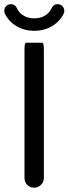

<svg xmlns="http://www.w3.org/2000/svg" viewBox="-21 -874 321 900"><path d="M2 -809.6Q-1 -815.4 -1 -823.2Q-1 -835.9 7.8 -845.2Q16.6 -854.5 30.3 -854.5Q49.8 -854.5 58.6 -835Q69.3 -812.5 90.3 -800.3Q111.3 -788.1 139.6 -788.1Q168 -788.1 189 -800.3Q210 -812.5 220.7 -835Q229.5 -854.5 249 -854.5Q262.7 -854.5 271.5 -845.2Q280.3 -835.9 280.3 -823.2Q280.3 -815.4 277.3 -809.6Q258.8 -772.5 222.2 -751Q185.5 -729.5 139.6 -729.5Q93.8 -729.5 57.1 -751Q20.5 -772.5 2 -809.6ZM93.8 -39.1V-641.6Q93.8 -673.8 101.6 -673.8H176.8Q184.6 -673.8 184.6 -641.6V-39.1Q184.6 -20.5 170.9 -7.3Q157.2 5.9 138.7 5.9Q120.1 5.9 106.9 -7.3Q93.8 -20.5 93.8 -39.1Z"/></svg>

Font: YuPearl-Regular
Style: Regular
Weight: 400
Designer: Max Yao
Foundry: Max-Everyday
Version: Version 1.011; ttfautohint (v1.8.3)